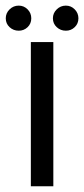

<svg xmlns="http://www.w3.org/2000/svg" viewBox="-47 -646 292 666"><path d="M60 -500H138V0H60ZM18 -539.5Q-0.5 -539.5 -13.8 -551.8Q-27 -564 -27 -582.5Q-27 -600.5 -13.8 -613.5Q-0.5 -626.5 18 -626.5Q36 -626.5 48.8 -613.5Q61.5 -600.5 61.5 -582.5Q61.5 -564 48.8 -551.8Q36 -539.5 18 -539.5ZM181.5 -539.5Q163 -539.5 149.8 -551.8Q136.5 -564 136.5 -582.5Q136.5 -600.5 149.8 -613.5Q163 -626.5 181.5 -626.5Q199.5 -626.5 212.2 -613.5Q225 -600.5 225 -582.5Q225 -564 212.2 -551.8Q199.5 -539.5 181.5 -539.5Z"/></svg>

Font: Urbanist
Style: Regular
Weight: 400
Designer: Corey Hu
Foundry: Corey Hu
Version: Version 1.330; ttfautohint (v1.8.4.7-5d5b)